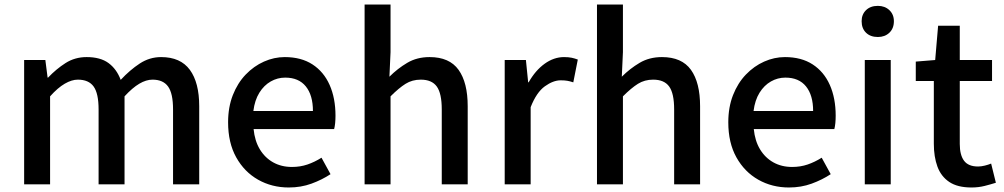

<svg xmlns="http://www.w3.org/2000/svg" viewBox="-20 -817 4450 851"><path d="M87 0V-551H181L191 -473H193Q229 -511 270.5 -537.5Q312 -564 364 -564Q425 -564 461 -537.5Q497 -511 515 -463Q556 -507 599.5 -535.5Q643 -564 694 -564Q780 -564 821.5 -507.5Q863 -451 863 -346V0H747V-332Q747 -403 725 -433.5Q703 -464 656 -464Q628 -464 597.5 -446Q567 -428 532 -390V0H417V-332Q417 -403 395 -433.5Q373 -464 325 -464Q298 -464 267 -446Q236 -428 202 -390V0Z M1260 14Q1185 14 1124 -20.5Q1063 -55 1027 -119.5Q991 -184 991 -275Q991 -342 1012 -395.5Q1033 -449 1069 -486.5Q1105 -524 1150 -544Q1195 -564 1242 -564Q1315 -564 1365 -531.5Q1415 -499 1441 -440.5Q1467 -382 1467 -304Q1467 -287 1465.5 -271.5Q1464 -256 1461 -245H1104Q1109 -193 1131.5 -155.5Q1154 -118 1190.5 -97.5Q1227 -77 1274 -77Q1311 -77 1343 -88Q1375 -99 1405 -118L1445 -45Q1407 -20 1360.5 -3Q1314 14 1260 14ZM1103 -325H1367Q1367 -395 1335.5 -434Q1304 -473 1244 -473Q1210 -473 1180 -456Q1150 -439 1129.5 -406Q1109 -373 1103 -325Z M1596 0V-797H1711V-586L1706 -477Q1742 -513 1785 -538.5Q1828 -564 1884 -564Q1972 -564 2012.5 -507.5Q2053 -451 2053 -346V0H1938V-332Q1938 -403 1916 -433.5Q1894 -464 1845 -464Q1807 -464 1777.5 -445.5Q1748 -427 1711 -390V0Z M2217 0V-551H2311L2321 -452H2323Q2353 -505 2394 -534.5Q2435 -564 2480 -564Q2500 -564 2514 -561Q2528 -558 2541 -553L2521 -452Q2506 -457 2494 -459Q2482 -461 2465 -461Q2432 -461 2395 -434.5Q2358 -408 2332 -342V0Z M2626 0V-797H2741V-586L2736 -477Q2772 -513 2815 -538.5Q2858 -564 2914 -564Q3002 -564 3042.5 -507.5Q3083 -451 3083 -346V0H2968V-332Q2968 -403 2946 -433.5Q2924 -464 2875 -464Q2837 -464 2807.5 -445.5Q2778 -427 2741 -390V0Z M3477 14Q3402 14 3341 -20.5Q3280 -55 3244 -119.5Q3208 -184 3208 -275Q3208 -342 3229 -395.5Q3250 -449 3286 -486.5Q3322 -524 3367 -544Q3412 -564 3459 -564Q3532 -564 3582 -531.5Q3632 -499 3658 -440.5Q3684 -382 3684 -304Q3684 -287 3682.5 -271.5Q3681 -256 3678 -245H3321Q3326 -193 3348.5 -155.5Q3371 -118 3407.5 -97.5Q3444 -77 3491 -77Q3528 -77 3560 -88Q3592 -99 3622 -118L3662 -45Q3624 -20 3577.5 -3Q3531 14 3477 14ZM3320 -325H3584Q3584 -395 3552.5 -434Q3521 -473 3461 -473Q3427 -473 3397 -456Q3367 -439 3346.5 -406Q3326 -373 3320 -325Z M3813 0V-551H3928V0ZM3871 -653Q3838 -653 3818.5 -672Q3799 -691 3799 -723Q3799 -753 3818.5 -772Q3838 -791 3871 -791Q3902 -791 3922 -772Q3942 -753 3942 -723Q3942 -691 3922 -672Q3902 -653 3871 -653Z M4286 14Q4224 14 4187.5 -10.5Q4151 -35 4135 -78.5Q4119 -122 4119 -180V-458H4039V-544L4125 -551L4138 -703H4234V-551H4377V-458H4234V-179Q4234 -130 4253 -104.5Q4272 -79 4315 -79Q4329 -79 4345 -83Q4361 -87 4373 -92L4394 -7Q4372 0 4344.5 7Q4317 14 4286 14Z"/></svg>

Font: Noto Sans KR Medium
Style: Regular
Weight: 500
Designer: Ryoko NISHIZUKA  (kana, bopomofo & ideographs); Paul D. Hunt (Latin, Greek & Cyrillic); Sandoll Communications , Soo-you
Foundry: Adobe
Version: Version 2.004-H2;hotconv 1.0.118;makeotfexe 2.5.65603